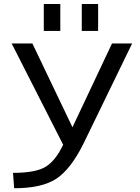

<svg xmlns="http://www.w3.org/2000/svg" viewBox="-20 -956 721 987"><path d="M205.1 -796.9V-935.5H290V-796.9ZM400.4 -796.9V-935.5H484.4V-796.9ZM352.5 -301.8 555.7 -732.4H659.2L408.2 -215.8Q342.8 -85 268.6 -36.6Q194.3 11.7 52.7 11.7L46.9 -67.4Q161.1 -67.4 212.9 -97.7Q264.6 -127.9 304.7 -211.9L40 -732.4H146.5Z"/></svg>

Font: Gen Shin Gothic Regular
Style: Regular
Weight: 400
Designer: [Source Han Sans]
Ryoko NISHIZUKA  (kana & ideographs); Paul D. Hunt (Latin, Greek & Cyrillic); Wenlong ZHANG  (bopomofo
Version: Version 1.002.20150607